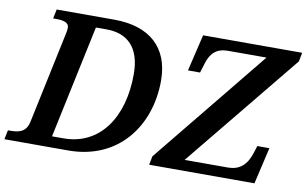

<svg xmlns="http://www.w3.org/2000/svg" viewBox="-97 -858 1600 1002"><g transform="rotate(10 703.0 -357.0)"><path d="M-23 0H315C582 0 729 -204 729 -442C729 -619 620 -714 433 -714H128L118 -665H131C170 -665 202 -660 202 -629C202 -621 200 -608 197 -595L95 -113C83 -57 44 -49 1 -49H-13ZM744 0H1302L1347 -194H1283L1271 -156C1250 -89 1212 -57 1151 -57H922L1420 -667L1429 -714H904L858 -520H922L938 -572C955 -627 986 -657 1046 -657H1250L753 -46ZM280 -58H219L346 -657H403C513 -657 583 -593 583 -451C583 -220 471 -58 280 -58Z"/></g></svg>

Font: Noto Serif SemiBold
Style: Italic
Weight: 600
Italic angle: -12°
Designer: Monotype Design Team
Foundry: Monotype Imaging Inc.
Version: Version 2.014